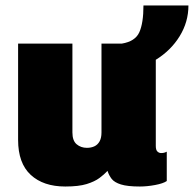

<svg xmlns="http://www.w3.org/2000/svg" viewBox="-20 -670 707 700"><path d="M218 10Q138 10 92 -32.5Q46 -75 46 -160V-511H244V-187Q244 -157 259.5 -144Q275 -131 297 -131Q312 -131 324 -136.5Q336 -142 343 -154.5Q350 -167 350 -187V-511H548V-138Q548 -123 554 -117.5Q560 -112 567 -112Q573 -112 577.5 -113Q582 -114 588 -117V-10Q575 -1 545.5 4.5Q516 10 490 10Q445 10 421 2.5Q397 -5 387 -18Q377 -31 372 -47Q360 -34 342.5 -21Q325 -8 296 1Q267 10 218 10ZM424 -413V-511Q473 -519 488 -552.5Q503 -586 503 -650H667Q667 -590 635 -538Q603 -486 548 -452Q493 -418 424 -413Z"/></svg>

Font: Chivo Mono Black
Style: Regular
Weight: 900
Designer: Hector Gatti
Foundry: Omnibus-Type
Version: Version 1.008